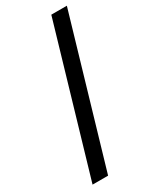

<svg xmlns="http://www.w3.org/2000/svg" viewBox="-206 -810 749 920"><g transform="rotate(-30 169.0 -350.0)"><path d="M338 -752 102 52H16L252 -752Z"/></g></svg>

Font: Pathway Extreme Condensed
Style: Bold Italic
Weight: 700
Width: 3
Italic angle: -8°
Version: Version 1.001;gftools[0.9.26]